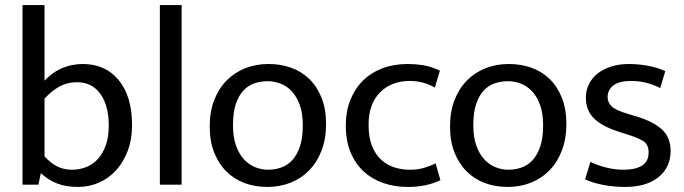

<svg xmlns="http://www.w3.org/2000/svg" viewBox="-20 -730 2705 759"><path d="M502 -235Q502 -179 485 -134Q468 -89 439 -57Q410 -25 371 -8Q332 9 288 9Q242 9 207.5 -4Q173 -17 143 -44H141L132 0H69V-710H156V-411Q188 -445 226.5 -461Q265 -477 307 -477Q397 -477 449.5 -413Q502 -349 502 -235ZM410 -234Q410 -312 377 -358.5Q344 -405 284 -405Q246 -405 215 -388Q184 -371 156 -340V-112Q177 -88 203.5 -73.5Q230 -59 265 -59Q293 -59 319.5 -69Q346 -79 366 -100.5Q386 -122 398 -155Q410 -188 410 -234Z M612 0V-710H698V0Z M1269 -240Q1269 -181 1251 -134.5Q1233 -88 1201.5 -56Q1170 -24 1128 -7.5Q1086 9 1037 9Q988 9 946.5 -6.5Q905 -22 874.5 -52.5Q844 -83 826.5 -127.5Q809 -172 809 -230Q809 -289 827 -335Q845 -381 876.5 -412.5Q908 -444 950 -460.5Q992 -477 1041 -477Q1090 -477 1131.5 -462Q1173 -447 1203.5 -417Q1234 -387 1251.5 -342.5Q1269 -298 1269 -240ZM1177 -235Q1177 -282 1165 -315Q1153 -348 1133.5 -369Q1114 -390 1089 -399.5Q1064 -409 1038 -409Q1012 -409 987 -401Q962 -393 943 -373Q924 -353 912.5 -319.5Q901 -286 901 -235Q901 -188 913 -154.5Q925 -121 944.5 -100Q964 -79 989 -69Q1014 -59 1040 -59Q1066 -59 1091 -67.5Q1116 -76 1135 -96.5Q1154 -117 1165.5 -150.5Q1177 -184 1177 -235Z M1599 -59Q1631 -59 1655 -66Q1679 -73 1702 -84L1721 -18Q1667 9 1592 9Q1541 9 1496.5 -6Q1452 -21 1418.5 -51.5Q1385 -82 1366 -127.5Q1347 -173 1347 -234Q1347 -290 1365 -335Q1383 -380 1415 -411.5Q1447 -443 1492 -460Q1537 -477 1591 -477Q1622 -477 1651.5 -472.5Q1681 -468 1719 -451L1699 -384Q1653 -410 1600 -410Q1527 -410 1482 -364.5Q1437 -319 1437 -237Q1437 -186 1451 -152Q1465 -118 1488 -97.5Q1511 -77 1540 -68Q1569 -59 1599 -59Z M2219 -240Q2219 -181 2201 -134.5Q2183 -88 2151.5 -56Q2120 -24 2078 -7.5Q2036 9 1987 9Q1938 9 1896.5 -6.5Q1855 -22 1824.5 -52.5Q1794 -83 1776.5 -127.5Q1759 -172 1759 -230Q1759 -289 1777 -335Q1795 -381 1826.5 -412.5Q1858 -444 1900 -460.5Q1942 -477 1991 -477Q2040 -477 2081.5 -462Q2123 -447 2153.5 -417Q2184 -387 2201.5 -342.5Q2219 -298 2219 -240ZM2127 -235Q2127 -282 2115 -315Q2103 -348 2083.5 -369Q2064 -390 2039 -399.5Q2014 -409 1988 -409Q1962 -409 1937 -401Q1912 -393 1893 -373Q1874 -353 1862.5 -319.5Q1851 -286 1851 -235Q1851 -188 1863 -154.5Q1875 -121 1894.5 -100Q1914 -79 1939 -69Q1964 -59 1990 -59Q2016 -59 2041 -67.5Q2066 -76 2085 -96.5Q2104 -117 2115.5 -150.5Q2127 -184 2127 -235Z M2590 -382Q2557 -398 2530 -404Q2503 -410 2476 -410Q2428 -410 2405 -392.5Q2382 -375 2382 -346Q2382 -325 2398 -309.5Q2414 -294 2465 -279L2495 -270Q2562 -250 2596.5 -218.5Q2631 -187 2631 -133Q2631 -69 2583.5 -30Q2536 9 2451 9Q2406 9 2364.5 1Q2323 -7 2293 -21L2314 -90Q2343 -76 2377 -67.5Q2411 -59 2446 -59Q2491 -59 2517.5 -75Q2544 -91 2544 -128Q2544 -160 2521 -173.5Q2498 -187 2455 -200L2424 -210Q2359 -231 2327.5 -262.5Q2296 -294 2296 -344Q2296 -374 2309 -399Q2322 -424 2344.5 -441Q2367 -458 2398 -467.5Q2429 -477 2466 -477Q2501 -477 2538.5 -470.5Q2576 -464 2610 -449Z"/></svg>

Font: Mukta Malar
Style: Regular
Weight: 400
Designer: Aadarsh Rajan, Girish Dalvi, Yashodeep Gholap
Foundry: Ek Type
Version: Version 2.538;PS 1.000;hotconv 16.6.51;makeotf.lib2.5.65220;